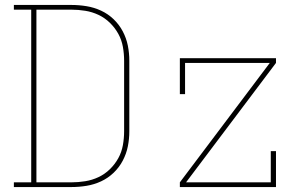

<svg xmlns="http://www.w3.org/2000/svg" viewBox="-20 -755 1240 775"><path d="M36 0V-19H106V-716H36V-735H268Q299 -735 329.5 -730Q360 -725 388 -712Q416 -699 438.5 -677.5Q461 -656 475.5 -628.5Q490 -601 496 -571Q502 -541 502 -510V-225Q502 -194 496 -164Q490 -134 475.5 -106.5Q461 -79 438.5 -57.5Q416 -36 388 -23Q360 -10 329.5 -5Q299 0 268 0ZM127 -19H268Q296 -19 324 -23.5Q352 -28 377.5 -40Q403 -52 423.5 -72Q444 -92 457.5 -116.5Q471 -141 476 -169Q481 -197 481 -225V-510Q481 -538 476 -566Q471 -594 457.5 -618.5Q444 -643 423.5 -663Q403 -683 377.5 -695Q352 -707 324 -711.5Q296 -716 268 -716H127ZM706 0V-19L1069 -501H727V-375H706V-520H1094V-501L731 -19H1073V-145H1094V0Z"/></svg>

Font: Iosevka Etoile Thin
Style: Regular
Weight: 100
Designer: Belleve Invis
Foundry: Belleve Invis
Version: Version 22.1.2; ttfautohint (v1.8.4)